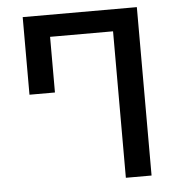

<svg xmlns="http://www.w3.org/2000/svg" viewBox="-52 -763 755 811"><g transform="rotate(-5 326.0 -357.0)"><path d="M449 0H558V-714H74V-385H182V-621H449Z"/></g></svg>

Font: Noto Sans Georgian Medium
Style: Regular
Weight: 500
Designer: Monotype Design Team, Akaki Razmadze
Foundry: Google LLC
Version: Version 2.005